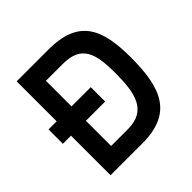

<svg xmlns="http://www.w3.org/2000/svg" viewBox="-179 -847 1002 1002"><g transform="rotate(-45 322.0 -346.5)"><path d="M478 -359C478 -214 457 -106 318 -106H193V-292H335V-398H193V-587H318C457 -587 478 -501 478 -359ZM83 -292V0H318C545 0 593 -140 593 -359C593 -573 540 -693 318 -693H83V-398H23V-292Z"/></g></svg>

Font: RazerF5 SemiBold
Style: Regular
Weight: 600
Foundry: Razer Inc.
Version: Version 2